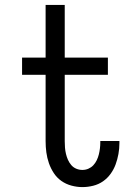

<svg xmlns="http://www.w3.org/2000/svg" viewBox="-20 -755 540 783"><path d="M316 8Q294 8 271.5 2Q249 -4 230.5 -17Q212 -30 199.5 -49Q187 -68 179.5 -89.5Q172 -111 169 -133.5Q166 -156 166 -179V-450H70V-520H166V-735H244V-520H420V-450H244V-179Q244 -166 245 -153Q246 -140 249 -127.5Q252 -115 257 -103.5Q262 -92 270.5 -82Q279 -72 291 -67Q303 -62 316 -62Q329 -62 340.5 -67Q352 -72 360.5 -81Q369 -90 374.5 -101.5Q380 -113 383 -125Q386 -137 387.5 -149.5Q389 -162 389 -174V-180H467V-171Q467 -149 463 -127Q459 -105 451.5 -84.5Q444 -64 431 -46Q418 -28 400 -15.5Q382 -3 360 2.5Q338 8 316 8Z"/></svg>

Font: Iosevka MaddieWtf
Style: Regular
Weight: 400
Monospace: yes
Designer: Belleve Invis
Foundry: Belleve Invis
Version: Version 31.3.0; ttfautohint (v1.8.3)